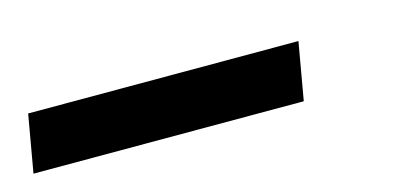

<svg xmlns="http://www.w3.org/2000/svg" viewBox="-34 -89 560 258"><g transform="rotate(-15 246.0 40.0)"><path d="M-8 80 6 0H382L368 80Z"/></g></svg>

Font: Iosevka Term Curly Md Obl
Style: Regular
Weight: 500
Italic angle: -9°
Designer: Belleve Invis
Foundry: Belleve Invis
Version: Version 32.3.0